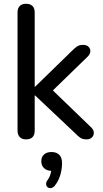

<svg xmlns="http://www.w3.org/2000/svg" viewBox="-20 -732 548 1018"><path d="M118 7Q97 7 85 -5Q73 -17 73 -40V-666Q73 -689 85 -700.5Q97 -712 118 -712Q140 -712 152 -700.5Q164 -689 164 -666V-272H166L362 -463Q377 -478 389 -486Q401 -494 420 -494Q439 -494 449 -484.5Q459 -475 459 -460.5Q459 -446 445 -432L237 -230V-275L464 -56Q478 -42 477.5 -27Q477 -12 466.5 -2.5Q456 7 439 7Q419 7 406.5 -1Q394 -9 378 -26L166 -226H164V-40Q164 7 118 7ZM271 252Q262 263 251.5 265Q241 267 233.5 261.5Q226 256 224.5 246Q223 236 232 223Q243 208 248 190Q253 172 253 158L256 174Q229 174 214 160Q199 146 199 123Q199 100 213.5 87Q228 74 253 74Q279 74 294 88.5Q309 103 309 134Q309 153 305 174.5Q301 196 292.5 216Q284 236 271 252Z"/></svg>

Font: Nunito Medium
Style: Regular
Weight: 500
Designer: Vernon Adams
Foundry: Vernon Adams
Version: Version 3.602